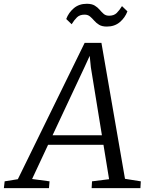

<svg xmlns="http://www.w3.org/2000/svg" viewBox="-80 -970 761 990"><path d="M-60 0 -56 -35 12 -46 356.5 -749H443L564.5 -48L646 -35L644 0H392.5L394.5 -35L482.5 -46L453.5 -223.5H168L85.5 -47L175.5 -35L172.5 0ZM191 -272.5H445.5L388.5 -623L382.5 -682L358 -628.5ZM471 -833Q446 -833 431 -842.2Q416 -851.5 405.5 -863.8Q395 -876 384 -885.2Q373 -894.5 356 -894.5Q331 -894.5 316.8 -880.5Q302.5 -866.5 289.5 -845L261.5 -872Q273.5 -904.5 300.5 -927.5Q327.5 -950.5 367.5 -950.5Q393.5 -950.5 408.5 -941.2Q423.5 -932 433.8 -919.8Q444 -907.5 454.8 -898.2Q465.5 -889 482.5 -889Q507.5 -889 521.8 -903Q536 -917 549 -938.5L577 -911.5Q565 -879 538 -856Q511 -833 471 -833Z"/></svg>

Font: Merriweather Light 18pt Light
Style: Italic
Weight: 300
Italic angle: -7.8°
Version: Version 2.101